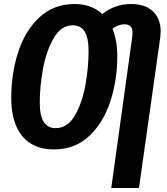

<svg xmlns="http://www.w3.org/2000/svg" viewBox="-20 -728 833 956"><path d="M780 -572Q780 -562 778 -542L672 208H534L639 -548Q640 -554 640 -565Q640 -607 600 -607Q569 -607 540 -585Q564 -526 564 -450Q564 -331 530 -225Q496 -119 425 -51.5Q354 16 248 16Q146 16 91 -50Q36 -116 36 -241Q36 -359 69.5 -465.5Q103 -572 174.5 -640Q246 -708 352 -708Q436 -708 489 -658Q552 -708 633 -708Q703 -708 741.5 -671.5Q780 -635 780 -572ZM421 -473Q421 -540 401.5 -571Q382 -602 342 -602Q285 -602 248 -539Q211 -476 194.5 -387Q178 -298 178 -218Q178 -151 198 -120.5Q218 -90 257 -90Q316 -90 352.5 -152.5Q389 -215 405 -303Q421 -391 421 -473Z"/></svg>

Font: Fira Sans Compressed SemiBold
Style: Italic
Weight: 600
Width: 1
Italic angle: -8°
Designer: bBox Type GmbH & Carrois Corporate GbR & Edenspiekermann AG
Foundry: bBox Type GmbH & Carrois Corporate GbR & Edenspiekermann AG
Version: Version 4.301